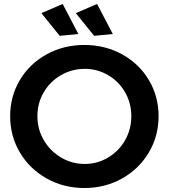

<svg xmlns="http://www.w3.org/2000/svg" viewBox="-20 -935 849 965"><path d="M777 -351Q777 -251 728 -168.5Q679 -86 593.5 -38Q508 10 404 10Q300 10 214.5 -38Q129 -86 80 -168.5Q31 -251 31 -351Q31 -451 80 -533Q129 -615 214.5 -662Q300 -709 404 -709Q508 -709 593.5 -662Q679 -615 728 -533Q777 -451 777 -351ZM168 -351Q168 -285 200.5 -230Q233 -175 287.5 -143Q342 -111 406 -111Q469 -111 523 -143Q577 -175 608.5 -230Q640 -285 640 -351Q640 -417 608.5 -471.5Q577 -526 523 -557.5Q469 -589 406 -589Q342 -589 287 -557.5Q232 -526 200 -471.5Q168 -417 168 -351ZM295 -915 374 -764 280 -755 188 -869ZM468 -915 547 -764 453 -755 361 -869Z"/></svg>

Font: Montserrat arm2 Medium
Style: Regular
Weight: 500
Designer: Julieta Ulanovsky
Foundry: Julieta Ulanovsky
Version: Version 6.000